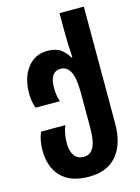

<svg xmlns="http://www.w3.org/2000/svg" viewBox="-144 -840 846 1159"><g transform="rotate(-15 278.5 -260.0)"><path d="M265 240Q380 240 439.5 169Q499 98 499 -29V-760H347V-649Q347 -570 353 -483H347Q329 -515 299.5 -537Q270 -559 217 -559Q137 -559 90.5 -497.5Q44 -436 44 -340Q44 -287 60 -246H212Q198 -282 198 -333Q198 -434 267 -434Q304 -434 325.5 -395Q347 -356 347 -263V-46Q347 40 326.5 78Q306 116 265 116Q226 116 206 87.5Q186 59 186 12Q186 -16 190.5 -44Q195 -72 206 -98H54Q33 -46 33 12Q33 119 91.5 179.5Q150 240 265 240Z"/></g></svg>

Font: Noto Sans Georgian Condensed Extra
Style: Regular
Weight: 800
Width: 3
Designer: Monotype Design Team
Foundry: Monotype Imaging Inc.
Version: Version 1.901